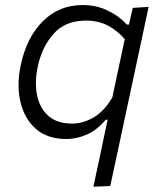

<svg xmlns="http://www.w3.org/2000/svg" viewBox="-20 -526 623 741"><path d="M340.5 194.5Q352.5 139.5 363.5 87Q374.5 34 387 -25L395.5 -64H388Q356 -25 316.2 -7.2Q276.5 10.5 236.5 10.5Q162 10.5 117.5 -29.5Q73 -69.5 58.5 -134.5Q51.5 -165 51.5 -198Q51.5 -234.5 60 -274Q82.5 -381.5 145.2 -444Q208 -506.5 298.5 -506.5Q353.5 -506.5 398 -484.2Q442.5 -462 469.5 -431H477.5L492.5 -495.5L553.5 -499.5Q541 -441 529.5 -386.5Q517.5 -331.5 504.5 -270L452.5 -27Q439.5 33 428.5 85Q417.5 136.5 405.5 192ZM258.5 -49Q301 -49 342 -73.2Q383 -97.5 413.5 -150L461.5 -375Q433.5 -407.5 397 -427Q360.5 -446.5 311 -446.5Q232 -446.5 186.8 -395.5Q141.5 -344.5 125.5 -268Q118.5 -235 118.5 -205Q118.5 -181 123 -159Q133 -109 166.5 -79Q200 -49 258.5 -49Z"/></svg>

Font: Heraclito Light
Style: Italic
Weight: 300
Italic angle: -12°
Designer: Kostas Bartsokas (font) & Cristiano Sobral (main changes)
Foundry: Kostas Bartsokas (font) & Cristiano Sobral (main changes)
Version: Version 1.00;July 8, 2020;FontCreator 13.0.0.2655 64-bit